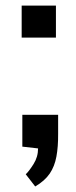

<svg xmlns="http://www.w3.org/2000/svg" viewBox="-20 -530 273 692"><path d="M106.9 142.1 72.8 98.1Q84.5 87.4 100.8 61.5Q117.2 35.6 117.2 4.9L60.5 -1.5V-116.2H189.5V-48.3Q189.9 -1 183.3 34.4Q176.8 69.8 159.2 95.7Q141.6 121.6 106.9 142.1ZM58.1 -394.5V-509.8H181.6V-394.5Z"/></svg>

Font: Pontano Sans SemiBold
Style: Regular
Weight: 600
Designer: Vernon Adams
Foundry: Vernon Adams
Version: Version 2.001